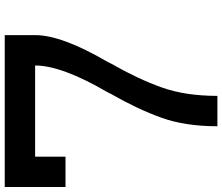

<svg xmlns="http://www.w3.org/2000/svg" viewBox="-82 -832 915 790"><g transform="rotate(-90 375.0 -437.5)"><path d="M125 -750V-625H0V-875H625V-750Q625 -640.6 515.6 -453.1Q507.8 -437.5 507.8 -437.5Q445.3 -328.1 410.2 -230.5Q375 -132.8 375 0H250Q250 -132.8 285.2 -230.5Q320.3 -328.1 382.8 -437.5Q382.8 -437.5 390.6 -453.1Q500 -640.6 500 -750Z"/></g></svg>

Font: CraftyPE
Style: Regular
Weight: 400
Designer: Erek Butcher
Foundry: Haunted Coop
Version: Version 0.018;April 4, 2024;FontCreator 15.0.0.2962 64-bit